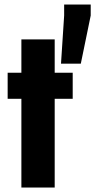

<svg xmlns="http://www.w3.org/2000/svg" viewBox="-20 -833 423 853"><path d="M75 0V-394H14V-510H75V-658H223V-510H303V-394H223V0ZM251 -550 265 -764V-813H383V-764L339 -550Z"/></svg>

Font: Saira Condensed ExtraBold
Style: Regular
Weight: 800
Width: 3
Designer: Hector Gatti with collaboration of the Omnibus-Type team
Foundry: Omnibus-Type
Version: Version 1.101